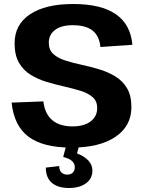

<svg xmlns="http://www.w3.org/2000/svg" viewBox="-20 -730 720 960"><path d="M337 8Q195 8 122.5 -46.5Q50 -101 38 -217L197 -223Q204 -161 241 -129.5Q278 -98 343 -98Q400 -98 433 -123Q466 -148 466 -190Q466 -224 443.5 -244Q421 -264 384 -275.5Q347 -287 303 -297Q259 -307 215 -320Q171 -333 134 -355.5Q97 -378 75 -416Q53 -454 53 -514Q53 -607 130 -658.5Q207 -710 346 -710Q485 -710 559 -659Q633 -608 642 -506L482 -495Q477 -550 443 -577Q409 -604 343 -604Q287 -604 255.5 -580.5Q224 -557 224 -516Q224 -481 246 -460.5Q268 -440 305 -428Q342 -416 386 -406.5Q430 -397 474 -384Q518 -371 555 -349Q592 -327 614.5 -290Q637 -253 637 -194Q637 -100 557.5 -46Q478 8 337 8ZM325 210Q269 210 239 184Q209 158 209 108L276 100Q276 121 287 132Q298 143 316 143Q334 143 344 133Q354 123 354 106Q354 88 340 75Q326 62 296 55L310 1H375L365 37Q402 51 422 73Q442 95 442 123Q442 163 410 186.5Q378 210 325 210Z"/></svg>

Font: Pathway Extreme 28pt
Style: Bold
Weight: 700
Designer: Eduardo Rodriguez Tunni
Foundry: Eduardo Rodriguez Tunni
Version: Version 1.001;gftools[0.9.26]